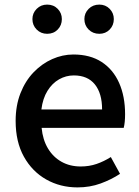

<svg xmlns="http://www.w3.org/2000/svg" viewBox="-20 -801 606 835"><path d="M317 14Q242 14 181 -20.5Q120 -55 84 -119.5Q48 -184 48 -275Q48 -342 69 -395.5Q90 -449 126 -486.5Q162 -524 207 -544Q252 -564 299 -564Q372 -564 422 -531.5Q472 -499 498 -440.5Q524 -382 524 -304Q524 -287 522.5 -271.5Q521 -256 518 -245H161Q166 -193 188.5 -155.5Q211 -118 247.5 -97.5Q284 -77 331 -77Q368 -77 400 -88Q432 -99 462 -118L502 -45Q464 -20 417.5 -3Q371 14 317 14ZM160 -325H424Q424 -395 392.5 -434Q361 -473 301 -473Q267 -473 237 -456Q207 -439 186.5 -406Q166 -373 160 -325ZM185 -654Q158 -654 139.5 -672.5Q121 -691 121 -718Q121 -744 139.5 -762.5Q158 -781 185 -781Q213 -781 231 -762.5Q249 -744 249 -718Q249 -691 231 -672.5Q213 -654 185 -654ZM412 -654Q384 -654 365.5 -672.5Q347 -691 347 -718Q347 -744 365.5 -762.5Q384 -781 412 -781Q439 -781 457 -762.5Q475 -744 475 -718Q475 -691 457 -672.5Q439 -654 412 -654Z"/></svg>

Font: Noto Sans SC Thin Medium
Style: Regular
Weight: 500
Version: Version 2.004-H2;hotconv 1.0.118;makeotfexe 2.5.65603